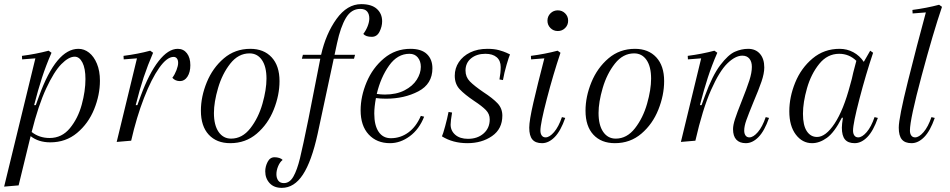

<svg xmlns="http://www.w3.org/2000/svg" viewBox="-34 -680 4593 928"><path d="M449 -290Q449 -221 421 -152Q393 -83 338.5 -37.5Q284 8 209 8Q152 8 114 -22L56 216L-14 222L137 -398L73 -393L72 -410Q141 -419 201 -435L215 -425Q188 -363 169 -304.5Q150 -246 131 -172H139L155 -216Q238 -444 345 -444Q373 -444 396.5 -425.5Q420 -407 434.5 -372Q449 -337 449 -290ZM379 -298Q379 -349 364.5 -377.5Q350 -406 327 -406Q298 -406 262.5 -370Q227 -334 189 -252Q151 -170 119 -42Q156 -13 206 -13Q265 -13 304 -60.5Q343 -108 361 -174Q379 -240 379 -298Z M622 -172H630L646 -216Q686 -325 732.5 -384.5Q779 -444 825 -444Q853 -444 869.5 -422.5Q886 -401 886 -365Q886 -331 872 -309.5Q858 -288 836 -288Q813 -288 799 -304Q811 -320 819 -341Q827 -362 827 -376Q827 -390 821 -397.5Q815 -405 805 -405Q773 -405 735.5 -352Q698 -299 662 -206.5Q626 -114 600 0L530 6L628 -398L564 -393L563 -410Q633 -419 692 -435L706 -425Q680 -365 660.5 -306.5Q641 -248 622 -172Z M1176 -444Q1241 -444 1279 -403Q1317 -362 1317 -288Q1317 -220 1289 -150Q1261 -80 1207 -34Q1153 12 1079 12Q1013 12 975 -29Q937 -70 937 -145Q937 -213 965.5 -282.5Q994 -352 1048 -398Q1102 -444 1176 -444ZM1000 -134Q1000 -75 1022.5 -42.5Q1045 -10 1083 -10Q1137 -10 1176 -60Q1215 -110 1234.5 -178.5Q1254 -247 1254 -300Q1254 -358 1232 -390Q1210 -422 1172 -422Q1118 -422 1079 -372.5Q1040 -323 1020 -254.5Q1000 -186 1000 -134Z M1813 -577Q1813 -552 1800.5 -527Q1788 -502 1763 -502Q1734 -502 1722 -516Q1735 -533 1743 -553.5Q1751 -574 1751 -591Q1751 -612 1740.5 -624.5Q1730 -637 1707 -637Q1664 -637 1638 -593.5Q1612 -550 1595 -471L1583 -415H1682L1677 -396H1579L1501 -32Q1472 100 1430 164Q1388 228 1328 228Q1290 228 1269 205Q1248 182 1248 148Q1248 125 1259.5 102.5Q1271 80 1293 80Q1305 80 1316 83.5Q1327 87 1332 93Q1319 103 1310.5 123Q1302 143 1302 162Q1302 181 1311 193Q1320 205 1338 205Q1366 205 1384 173.5Q1402 142 1416 84.5Q1430 27 1457 -106L1514 -396H1425L1430 -415H1518Q1541 -517 1592.5 -588.5Q1644 -660 1712 -660Q1762 -660 1787.5 -637Q1813 -614 1813 -577Z M1783 -206Q1775 -163 1775 -131Q1775 -74 1796 -43Q1817 -12 1855 -12Q1902 -12 1940 -40Q1978 -68 2000 -120L2016 -116Q1992 -55 1946.5 -21.5Q1901 12 1851 12Q1787 12 1748 -30Q1709 -72 1709 -147Q1709 -214 1738 -283Q1767 -352 1822 -398Q1877 -444 1950 -444Q2003 -444 2029.5 -418.5Q2056 -393 2056 -350Q2056 -274 1988 -238.5Q1920 -203 1832 -203Q1805 -203 1783 -206ZM1787 -226Q1808 -223 1826 -223Q1882 -223 1921.5 -243.5Q1961 -264 1980.5 -295Q2000 -326 2000 -357Q2000 -384 1985.5 -402Q1971 -420 1945 -420Q1887 -420 1846.5 -363Q1806 -306 1787 -226Z M2302 -235Q2348 -205 2371 -180.5Q2394 -156 2394 -121Q2394 -57 2344.5 -22.5Q2295 12 2225 12Q2155 12 2102 -21Q2107 -31 2117.5 -69.5Q2128 -108 2134 -139L2151 -136Q2144 -95 2144 -78Q2144 -48 2166.5 -28.5Q2189 -9 2228 -9Q2274 -9 2303.5 -35Q2333 -61 2333 -103Q2333 -129 2314.5 -148Q2296 -167 2258 -192Q2212 -223 2188 -248.5Q2164 -274 2164 -314Q2164 -350 2183.5 -379.5Q2203 -409 2238.5 -426.5Q2274 -444 2322 -444Q2355 -444 2378 -437.5Q2401 -431 2414 -425Q2427 -419 2431 -417Q2426 -406 2414.5 -367Q2403 -328 2397 -293L2380 -296Q2386 -328 2386 -356Q2386 -387 2366.5 -403.5Q2347 -420 2312 -420Q2270 -420 2243 -398Q2216 -376 2216 -339Q2216 -308 2237 -286.5Q2258 -265 2302 -235Z M2597 -398 2533 -393 2532 -410Q2601 -419 2661 -435L2675 -425Q2640 -321 2609 -202Q2578 -83 2578 -49Q2578 -34 2584.5 -25Q2591 -16 2603 -16Q2622 -16 2644 -41.5Q2666 -67 2682 -114L2698 -110Q2676 -47 2647 -17.5Q2618 12 2586 12Q2554 12 2539 -6Q2524 -24 2524 -63Q2524 -97 2544 -184Q2564 -271 2597 -398ZM2662 -630Q2683 -630 2697.5 -615.5Q2712 -601 2712 -580Q2712 -559 2697.5 -544.5Q2683 -530 2662 -530Q2641 -530 2626.5 -544.5Q2612 -559 2612 -580Q2612 -601 2626.5 -615.5Q2641 -630 2662 -630Z M3035 -444Q3100 -444 3138 -403Q3176 -362 3176 -288Q3176 -220 3148 -150Q3120 -80 3066 -34Q3012 12 2938 12Q2872 12 2834 -29Q2796 -70 2796 -145Q2796 -213 2824.5 -282.5Q2853 -352 2907 -398Q2961 -444 3035 -444ZM2859 -134Q2859 -75 2881.5 -42.5Q2904 -10 2942 -10Q2996 -10 3035 -60Q3074 -110 3093.5 -178.5Q3113 -247 3113 -300Q3113 -358 3091 -390Q3069 -422 3031 -422Q2977 -422 2938 -372.5Q2899 -323 2879 -254.5Q2859 -186 2859 -134Z M3588 -16Q3607 -16 3629 -41.5Q3651 -67 3667 -114L3683 -110Q3661 -47 3632 -17.5Q3603 12 3571 12Q3541 12 3525 -5Q3509 -22 3509 -56Q3509 -75 3518.5 -104.5Q3528 -134 3550 -189Q3576 -254 3588 -291.5Q3600 -329 3600 -357Q3600 -382 3588 -396.5Q3576 -411 3554 -411Q3520 -411 3481.5 -373.5Q3443 -336 3402.5 -244.5Q3362 -153 3327 0L3257 6L3355 -398L3291 -393L3290 -410Q3359 -419 3419 -435L3433 -425Q3406 -363 3387 -304.5Q3368 -246 3349 -172H3357L3373 -216Q3409 -315 3447.5 -365.5Q3486 -416 3518 -430Q3550 -444 3582 -444Q3618 -444 3639 -420Q3660 -396 3660 -354Q3660 -325 3646.5 -285.5Q3633 -246 3607 -185Q3584 -129 3573.5 -99.5Q3563 -70 3563 -49Q3563 -34 3569.5 -25Q3576 -16 3588 -16Z M4114 -16Q4133 -16 4155 -41.5Q4177 -67 4193 -114L4209 -110Q4187 -47 4158 -17.5Q4129 12 4097 12Q4065 12 4050 -6Q4035 -24 4035 -63Q4035 -78 4040 -111H4035Q3999 -40 3963 -14Q3927 12 3891 12Q3844 12 3812.5 -29.5Q3781 -71 3781 -142Q3781 -211 3809.5 -281Q3838 -351 3893.5 -397.5Q3949 -444 4024 -444Q4060 -444 4090.5 -427.5Q4121 -411 4141 -381L4172 -435L4186 -425Q4151 -321 4120 -202Q4089 -83 4089 -49Q4089 -34 4095.5 -25Q4102 -16 4114 -16ZM4075 -269Q4084 -299 4090 -329L4105 -386Q4070 -420 4022 -420Q3965 -420 3925.5 -371Q3886 -322 3866.5 -253.5Q3847 -185 3847 -130Q3847 -74 3865.5 -46Q3884 -18 3915 -18Q3957 -18 4000 -83Q4043 -148 4075 -269Z M4389 -16Q4408 -16 4430 -41.5Q4452 -67 4468 -114L4484 -110Q4462 -47 4433 -17.5Q4404 12 4372 12Q4340 12 4325 -6Q4310 -24 4310 -63Q4310 -110 4354.5 -288Q4399 -466 4441 -620L4377 -615L4376 -632Q4445 -641 4505 -657L4519 -647Q4477 -524 4420.5 -313.5Q4364 -103 4364 -49Q4364 -34 4370.5 -25Q4377 -16 4389 -16Z"/></svg>

Font: Arapey
Style: Italic
Weight: 400
Italic angle: -12°
Designer: Eduardo Rodriguez Tunni
Foundry: Eduardo Rodriguez Tunni
Version: Version 3.000